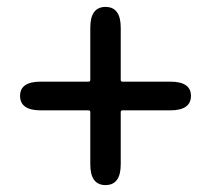

<svg xmlns="http://www.w3.org/2000/svg" viewBox="-20 -649 610 555"><path d="M285 -114Q241 -114 241 -174V-325Q241 -330 236 -330H98Q38 -330 38 -372Q38 -413 98 -413H236Q241 -413 241 -418V-569Q241 -629 285 -629Q329 -629 329 -569V-418Q329 -413 334 -413H472Q532 -413 532 -372Q532 -330 472 -330H334Q329 -330 329 -325V-174Q329 -114 285 -114Z"/></svg>

Font: Resource Han Rounded KR Medium
Style: Regular
Weight: 500
Designer: Cyano Hao (round all glyphs); Ryoko NISHIZUKA 西塚涼子 (kana, bopomofo & ideographs); Paul D. Hunt (Latin, Greek & Cyrillic)
Foundry: Cyano Hao
Version: 0.990